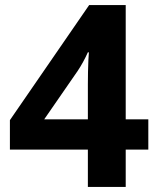

<svg xmlns="http://www.w3.org/2000/svg" viewBox="-20 -736 621 756"><path d="M564 -147H475V0H326V-147H19V-263L331 -716H475V-266H564ZM326 -404Q326 -427 326.5 -452.5Q327 -478 328 -499.5Q329 -521 330 -530H326Q308 -490 286 -457L154 -266H326Z"/></svg>

Font: Noto Sans Meetei Mayek
Style: Bold
Weight: 700
Designer: Monotype Design Team and Neelakash Kshetrimayum
Foundry: Monotype Imaging Inc.
Version: Version 2.002; ttfautohint (v1.8.4.7-5d5b)